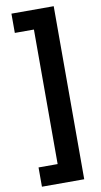

<svg xmlns="http://www.w3.org/2000/svg" viewBox="-109 -846 581 1109"><g transform="rotate(-10 182.0 -291.5)"><path d="M43 103H155V-686H43V-799H291V216H43Z"/></g></svg>

Font: Noto Sans Sinhala UI ExtraBold
Style: Regular
Weight: 800
Designer: Jelle Bosma - Monotype Design Team
Foundry: Monotype Imaging Inc.
Version: Version 2.006; ttfautohint (v1.8.4.7-5d5b)